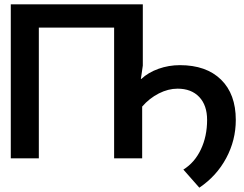

<svg xmlns="http://www.w3.org/2000/svg" viewBox="-20 -734 1133 890"><path d="M30 0V-714H642V-430L633 -368H635Q667 -398 714.5 -415Q762 -432 814 -432Q936 -432 1004.5 -365Q1073 -298 1073 -178Q1073 -84 1028.5 -1Q984 82 904 136L830 52Q882 20 911 -41Q940 -102 940 -178Q940 -246 903.5 -284.5Q867 -323 803 -323Q760 -323 716.5 -301Q673 -279 639 -240V0H509V-606H160V0Z"/></svg>

Font: Non Bureau Medium
Style: Regular
Weight: 500
Designer: Jona Saucedo
Foundry: Non Foundry
Version: Version 1.000; ttfautohint (v1.8.4)